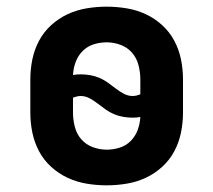

<svg xmlns="http://www.w3.org/2000/svg" viewBox="-20 -548 640 576"><path d="M300 8Q270 8 240 3Q210 -2 183 -14.5Q156 -27 133.5 -47.5Q111 -68 97 -94.5Q83 -121 77 -150.5Q71 -180 71 -210V-310Q71 -340 77 -369.5Q83 -399 97 -425.5Q111 -452 133.5 -472.5Q156 -493 183 -505.5Q210 -518 240 -523Q270 -528 300 -528Q330 -528 360 -523Q390 -518 417 -505.5Q444 -493 466.5 -472.5Q489 -452 503 -425.5Q517 -399 523 -369.5Q529 -340 529 -310V-210Q529 -180 523 -150.5Q517 -121 503 -94.5Q489 -68 466.5 -47.5Q444 -27 417 -14.5Q390 -2 360 3Q330 8 300 8ZM378 -260Q384 -260 390 -261.5Q396 -263 401 -265V-310Q401 -331 395.5 -352.5Q390 -374 376 -390Q362 -406 341.5 -413.5Q321 -421 300 -421Q280 -421 261 -415Q242 -409 228 -395Q214 -381 207 -362Q200 -343 199 -323Q205 -324 210.5 -324.5Q216 -325 222 -325Q236 -325 250.5 -322.5Q265 -320 278 -314.5Q291 -309 303 -300.5Q315 -292 326.5 -283Q338 -274 351 -267Q364 -260 378 -260ZM300 -99Q320 -99 339 -105Q358 -111 372 -125Q386 -139 393 -158Q400 -177 401 -197Q395 -196 389.5 -195.5Q384 -195 378 -195Q364 -195 349.5 -197.5Q335 -200 322 -205.5Q309 -211 297 -219.5Q285 -228 273.5 -237Q262 -246 249 -253Q236 -260 222 -260Q216 -260 210 -258.5Q204 -257 199 -255V-210Q199 -189 204.5 -167.5Q210 -146 224 -130Q238 -114 258.5 -106.5Q279 -99 300 -99Z"/></svg>

Font: Iosevka SS04 XBd Ex
Style: Regular
Weight: 800
Width: 7
Monospace: yes
Designer: Belleve Invis
Foundry: Belleve Invis
Version: Version 19.0.0; ttfautohint (v1.8.4)